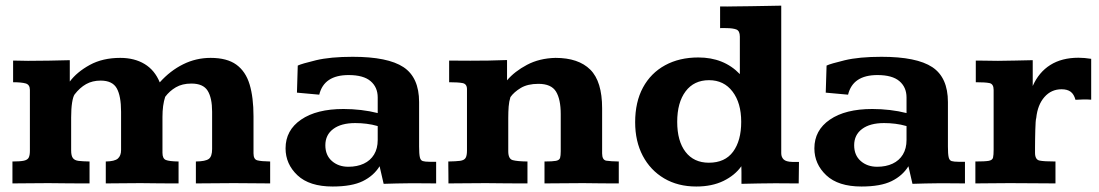

<svg xmlns="http://www.w3.org/2000/svg" viewBox="-20 -662 3965 693"><path d="M24.9 0V-79.1Q52.7 -79.1 66.2 -82Q79.6 -85 83.7 -93.3Q87.9 -101.6 87.9 -117.7V-337.4Q87.9 -356.4 72.8 -360.8Q57.6 -365.2 27.3 -365.2V-443.4Q41.5 -443.4 54.4 -442.9Q67.4 -442.4 81.1 -442.4Q118.7 -442.4 155.8 -443.1Q192.9 -443.8 231.9 -444.8V-367.7Q257.8 -402.3 304.2 -427.7Q350.6 -453.1 414.1 -453.1Q465.3 -453.1 502 -430.9Q538.6 -408.7 556.6 -364.7Q594.2 -406.7 640.9 -429.9Q687.5 -453.1 740.2 -453.1Q799.3 -453.1 833 -428.7Q866.7 -404.3 880.9 -357.4Q895 -310.5 895 -242.2V-108.4Q895 -86.9 908.7 -83.3Q922.4 -79.6 955.1 -79.1V0Q923.8 0 893.1 -0.5Q862.3 -1 823.7 -1Q786.1 -1 753.4 -0.5Q720.7 0 687 0V-79.1Q721.7 -79.6 733.6 -88.4Q745.6 -97.2 745.6 -124V-258.8Q745.6 -308.6 729.5 -334.5Q713.4 -360.4 670.9 -360.4Q637.7 -360.4 614.7 -346.9Q591.8 -333.5 576.2 -312.5Q571.3 -297.4 568.8 -279.3Q566.4 -261.2 566.4 -239.7V-110.4Q566.4 -89.4 578.9 -84.5Q591.3 -79.6 624.5 -79.1V0Q591.8 0 561.5 -0.2Q531.2 -0.5 487.3 -1Q448.7 -1 420.2 -0.5Q391.6 0 361.8 0V-79.1Q394 -79.6 405.5 -89.8Q417 -100.1 417 -120.6V-258.8Q417 -315.4 401.4 -343.3Q385.7 -371.1 343.3 -371.1Q313.5 -371.1 290.8 -358.4Q268.1 -345.7 249 -320.8Q243.7 -313 240.2 -291.5Q236.8 -270 236.8 -238.3Q236.8 -226.6 236.8 -206.8Q236.8 -187 236.8 -167Q236.8 -147 236.8 -133.1Q236.8 -119.1 236.8 -119.1Q236.8 -99.6 243.2 -91.3Q249.5 -83 263.9 -81.3Q278.3 -79.6 303.2 -79.1V0Q267.6 0 234.4 -0.2Q201.2 -0.5 154.3 -1Q114.7 -1 85.2 -0.5Q55.7 0 24.9 0Z M1180.7 11.2Q1096.7 11.2 1053.7 -29.3Q1010.7 -69.8 1010.7 -126.5Q1010.7 -191.9 1066.7 -230.2Q1122.6 -268.6 1219.7 -268.6Q1251.5 -268.6 1283.2 -264.9Q1314.9 -261.2 1343.3 -253.9V-310.1Q1343.3 -347.2 1317.6 -369.1Q1292 -391.1 1238.3 -391.1Q1149.4 -391.1 1132.3 -320.3L1051.8 -327.6L1054.7 -425.3Q1068.8 -432.1 1120.6 -444.6Q1172.4 -457 1252.9 -457Q1379.9 -457 1436.3 -419.7Q1492.7 -382.3 1492.7 -293.5V-132.8Q1492.7 -106 1495.4 -94.5Q1498 -83 1506.1 -80.6Q1514.2 -78.1 1530.8 -78.1H1554.2V0Q1549.3 0 1529.1 -0.2Q1508.8 -0.5 1487.3 -0.5Q1465.8 -0.5 1458 -0.5Q1430.7 0 1411.4 0.2Q1392.1 0.5 1364.7 1.5L1350.1 -62Q1329.1 -27.8 1289.6 -8.3Q1250 11.2 1180.7 11.2ZM1237.3 -60.1Q1269 -60.1 1293 -71.3Q1316.9 -82.5 1330.1 -104.2Q1343.3 -126 1343.3 -156.7V-207Q1322.8 -212.9 1302.7 -215.3Q1282.7 -217.8 1262.2 -217.8Q1211.4 -217.8 1182.9 -196.5Q1154.3 -175.3 1154.3 -137.7Q1154.3 -101.6 1178 -80.8Q1201.7 -60.1 1237.3 -60.1Z M1598.6 0Q1598.6 -2 1598.6 -13.4Q1598.6 -24.9 1598.4 -39.6Q1598.1 -54.2 1598.1 -65.7Q1598.1 -77.1 1598.1 -79.1Q1626 -79.6 1640.6 -81.5Q1655.3 -83.5 1660.4 -91.8Q1665.5 -100.1 1665.5 -118.7V-340.3Q1665.5 -358.9 1649.7 -362.1Q1633.8 -365.2 1601.1 -365.2Q1601.1 -367.7 1601.1 -386Q1601.1 -404.3 1601.1 -422.6Q1601.1 -440.9 1601.1 -443.4Q1622.1 -443.4 1641.1 -443.1Q1660.2 -442.9 1677.7 -442.9Q1710.9 -442.9 1743.2 -443.4Q1775.4 -443.8 1810.1 -445.3V-372.1Q1837.4 -404.3 1882.1 -428Q1926.8 -451.7 1984.9 -453.1Q2067.9 -453.1 2110.6 -410.6Q2153.3 -368.2 2153.3 -271V-108.4Q2153.3 -84.5 2168.5 -82Q2183.6 -79.6 2213.4 -79.1V0Q2183.6 0 2154.8 -0.2Q2126 -0.5 2085 -1Q2046.9 -1 2012.7 -0.5Q1978.5 0 1945.3 0V-79.1Q1974.6 -79.1 1986.8 -81.5Q1999 -84 2001.5 -92Q2003.9 -100.1 2003.9 -116.2V-250Q2003.9 -303.7 1986.8 -331.5Q1969.7 -359.4 1923.3 -359.4Q1884.3 -359.4 1859.6 -344.5Q1835 -329.6 1822.3 -311.5Q1817.4 -295.9 1815.9 -277.1Q1814.5 -258.3 1814.5 -236.3V-116.2Q1814.5 -88.4 1830.6 -84Q1846.7 -79.6 1883.8 -79.1V0Q1848.1 0 1814.7 -0.2Q1781.2 -0.5 1733.4 -1Q1692.9 -1 1661.4 -0.5Q1629.9 0 1598.6 0Z M2493.2 11.2Q2426.8 11.2 2377.2 -18.1Q2327.6 -47.4 2300 -99.6Q2272.5 -151.9 2272.5 -220.7Q2272.5 -293.9 2300.8 -346.2Q2329.1 -398.4 2380.6 -426.5Q2432.1 -454.6 2500.5 -454.6Q2592.8 -454.6 2650.4 -394.5V-529.8Q2650.4 -550.8 2637.5 -555.7Q2624.5 -560.5 2601.6 -560.5Q2596.2 -561 2590.6 -560.8Q2585 -560.5 2579.1 -560.5V-638.7Q2605.5 -638.2 2631.1 -638.9Q2656.7 -639.6 2688.5 -639.6Q2718.3 -640.1 2745.6 -640.6Q2772.9 -641.1 2799.8 -641.6V-108.9Q2799.8 -95.2 2808.3 -86.7Q2816.9 -78.1 2839.8 -77.6Q2842.3 -77.6 2851.3 -77.6Q2860.4 -77.6 2863.8 -77.6L2862.8 0Q2843.3 0 2821 -0.2Q2798.8 -0.5 2778.8 -0.5Q2748 0 2717.5 0.2Q2687 0.5 2656.2 1.5Q2656.2 -3.4 2656.2 -15.4Q2656.2 -27.3 2656.2 -40.5Q2656.2 -53.7 2655.8 -62Q2632.8 -29.3 2591.3 -9Q2549.8 11.2 2493.2 11.2ZM2538.6 -74.7Q2596.7 -74.7 2626 -114.5Q2655.3 -154.3 2655.3 -222.2Q2655.3 -290.5 2624 -331.5Q2592.8 -372.6 2539.1 -372.6Q2484.9 -372.6 2454.6 -332.3Q2424.3 -292 2424.3 -222.2Q2424.3 -152.8 2454.3 -113.8Q2484.4 -74.7 2538.6 -74.7Z M3089.4 11.2Q3005.4 11.2 2962.4 -29.3Q2919.4 -69.8 2919.4 -126.5Q2919.4 -191.9 2975.3 -230.2Q3031.2 -268.6 3128.4 -268.6Q3160.2 -268.6 3191.9 -264.9Q3223.6 -261.2 3252 -253.9V-310.1Q3252 -347.2 3226.3 -369.1Q3200.7 -391.1 3147 -391.1Q3058.1 -391.1 3041 -320.3L2960.4 -327.6L2963.4 -425.3Q2977.5 -432.1 3029.3 -444.6Q3081.1 -457 3161.6 -457Q3288.6 -457 3345 -419.7Q3401.4 -382.3 3401.4 -293.5V-132.8Q3401.4 -106 3404.1 -94.5Q3406.7 -83 3414.8 -80.6Q3422.9 -78.1 3439.5 -78.1H3462.9V0Q3458 0 3437.7 -0.2Q3417.5 -0.5 3396 -0.5Q3374.5 -0.5 3366.7 -0.5Q3339.4 0 3320.1 0.2Q3300.8 0.5 3273.4 1.5L3258.8 -62Q3237.8 -27.8 3198.2 -8.3Q3158.7 11.2 3089.4 11.2ZM3146 -60.1Q3177.7 -60.1 3201.7 -71.3Q3225.6 -82.5 3238.8 -104.2Q3252 -126 3252 -156.7V-207Q3231.4 -212.9 3211.4 -215.3Q3191.4 -217.8 3170.9 -217.8Q3120.1 -217.8 3091.6 -196.5Q3063 -175.3 3063 -137.7Q3063 -101.6 3086.7 -80.8Q3110.4 -60.1 3146 -60.1Z M3500.5 0V-79.1Q3535.2 -79.1 3548.6 -81.5Q3562 -84 3564.2 -93Q3566.4 -102.1 3566.4 -122.1V-337.4Q3566.4 -358.9 3551.5 -362.1Q3536.6 -365.2 3502 -365.2V-443.4Q3512.7 -443.4 3531.7 -443.1Q3550.8 -442.9 3566.4 -442.6Q3582 -442.4 3582 -442.4Q3612.3 -442.4 3643.6 -443.4Q3674.8 -444.3 3707.5 -444.8V-351.6Q3729.5 -401.4 3771 -427.5Q3812.5 -453.6 3872.6 -453.6Q3893.6 -453.6 3918.5 -449.7V-302.2Q3906.2 -303.2 3889.6 -303Q3873 -302.7 3861.8 -301.8Q3856.4 -321.8 3844.5 -330.8Q3832.5 -339.8 3811.5 -339.8Q3774.4 -339.8 3749.8 -311.8Q3725.1 -283.7 3720.2 -236.3Q3718.8 -232.4 3718 -220.7Q3717.3 -209 3716.8 -193.1Q3716.3 -177.2 3716.1 -160.9Q3715.8 -144.5 3715.8 -131.1Q3715.8 -117.7 3715.8 -110.8Q3715.8 -85.9 3731.9 -82.5Q3748 -79.1 3789.6 -79.1V0Q3750.5 0 3712.9 -0.5Q3675.3 -1 3624.5 -1Q3584.5 -1 3557.4 -0.5Q3530.3 0 3500.5 0Z"/></svg>

Font: Kameron
Style: Regular
Weight: 400
Designer: Vernon Adams
Foundry: Vernon Adams
Version: Version 1.100